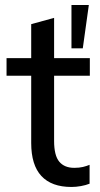

<svg xmlns="http://www.w3.org/2000/svg" viewBox="-20 -734 396 763"><path d="M264 9Q185 9 144.5 -34.5Q104 -78 104 -166V-433H6V-503H104V-638L195 -663V-503H337V-433H195V-174Q195 -116 215.5 -91.5Q236 -67 275 -67Q295 -67 309.5 -70.5Q324 -74 336 -79V-4Q321 2 301.5 5.5Q282 9 264 9ZM264 -542V-714H333L309 -542Z"/></svg>

Font: Mulish Medium
Style: Regular
Weight: 500
Designer: Vernon Adams
Foundry: Vernon Adams
Version: Version 3.603; ttfautohint (v1.8.3)